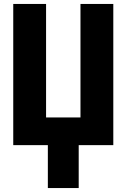

<svg xmlns="http://www.w3.org/2000/svg" viewBox="-20 -734 640 971"><path d="M553 0H378V217H222V0H47V-714H213V-140H387V-714H553Z"/></svg>

Font: Noto Sans Mono Extra
Style: Regular
Weight: 800
Designer: Monotype Design Team
Foundry: Monotype Imaging Inc.
Version: Version 1.900